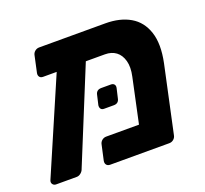

<svg xmlns="http://www.w3.org/2000/svg" viewBox="-104 -693 870 815"><g transform="rotate(-20 330.5 -285.5)"><path d="M401 -448H122Q111 -448 106 -455Q101 -462 103 -472L119 -546Q121 -557 129.5 -564Q138 -571 149 -571H448Q514 -571 559.5 -544.5Q605 -518 623 -463.5Q641 -409 624 -327L559 -25Q557 -14 548.5 -7Q540 0 529 0H262Q251 0 245.5 -7Q240 -14 242 -25L257 -93Q259 -104 267.5 -111Q276 -118 287 -118H435L478 -319Q487 -360 479 -389Q471 -418 451 -433Q431 -448 401 -448ZM18 0Q8 0 2.5 -7.5Q-3 -15 1 -25L198 -482Q202 -492 210.5 -498.5Q219 -505 229 -504L309 -503Q320 -502 325.5 -493.5Q331 -485 326 -475L142 -25Q139 -15 130 -7.5Q121 0 111 0ZM319 -232Q309 -232 304.5 -238Q300 -244 301 -254L311 -297Q315 -319 338 -319H381Q391 -319 396 -313Q401 -307 399 -297L389 -254Q385 -232 363 -232Z"/></g></svg>

Font: Rubik SemiBold
Style: Italic
Weight: 600
Italic angle: -12°
Designer: Hubert and Fischer
Foundry: Hubert and Fischer
Version: Version 2.300;gftools[0.9.30]